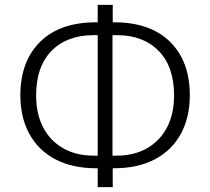

<svg xmlns="http://www.w3.org/2000/svg" viewBox="-20 -751 867 792"><path d="M383 21V-57H376Q279 -57 209 -93.5Q139 -130 101.5 -198Q64 -266 64 -358Q64 -498 145.5 -578.5Q227 -659 376 -659H383V-731H445V-659H451Q600 -659 681.5 -578.5Q763 -498 763 -358Q763 -266 725.5 -198Q688 -130 618 -93.5Q548 -57 451 -57H445V21ZM462 -606H444V-109H462Q533 -109 586.5 -139.5Q640 -170 669 -225.5Q698 -281 698 -358Q698 -476 634.5 -541Q571 -606 462 -606ZM366 -109H383V-606H366Q256 -606 192.5 -541Q129 -476 129 -358Q129 -281 158 -225.5Q187 -170 240.5 -139.5Q294 -109 366 -109Z"/></svg>

Font: Nunito Sans Light
Style: Regular
Weight: 300
Designer: Vernon Adams
Foundry: Vernon Adams
Version: Version 3.101; ttfautohint (v1.8.4.7-5d5b);gftools[0.9.27]